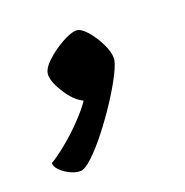

<svg xmlns="http://www.w3.org/2000/svg" viewBox="-126 -206 383 398"><g transform="rotate(-20 65.0 -7.5)"><path d="M-11 131Q-22 131 -34 125Q-46 119 -54 110.5Q-62 102 -61 95Q-47 87 -25.5 69.5Q-4 52 15.5 31.5Q35 11 45 -4Q26 -13 10 -38Q-6 -63 -6 -79Q-6 -92 10.5 -107.5Q27 -123 47.5 -134.5Q68 -146 80 -146Q90 -146 102.5 -132Q115 -118 124.5 -99Q134 -80 134 -66Q134 -55 122 -31.5Q110 -8 92 19.5Q74 47 54 72.5Q34 98 16.5 114.5Q-1 131 -11 131Z"/></g></svg>

Font: Texturina 72pt 72pt SemiBold
Style: Italic
Weight: 600
Italic angle: -11°
Designer: Guillermo Torres Carreño
Foundry: Omnibus-Type
Version: Version 1.002; ttfautohint (v1.8.3)